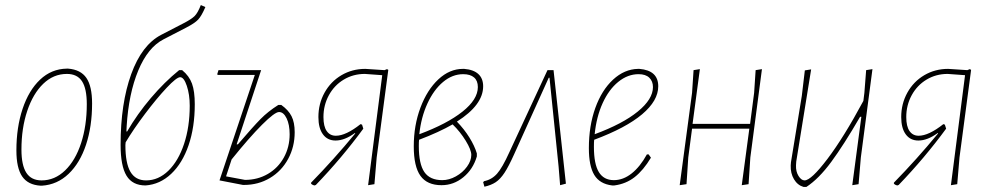

<svg xmlns="http://www.w3.org/2000/svg" viewBox="-20 -730 3926 761"><path d="M250 -458Q300 -454 322.5 -421Q345 -388 345 -320Q345 -229 321 -156.5Q297 -84 252 -41Q207 2 146 6H141Q91 3 68 -30.5Q45 -64 45 -134Q45 -225 69.5 -298.5Q94 -372 139 -414.5Q184 -457 245 -458ZM65 -137Q65 -75 84.5 -45Q104 -15 145 -15Q197 -15 238 -54.5Q279 -94 301.5 -163Q324 -232 324 -317Q324 -379 305 -408Q286 -437 245 -437Q192 -437 151.5 -398Q111 -359 88 -290.5Q65 -222 65 -137Z M482 -230 481 -209H484Q524 -278 578 -341.5Q632 -405 690 -452H702Q730 -429 741 -398.5Q752 -368 752 -317Q752 -226 727.5 -154.5Q703 -83 658.5 -41Q614 1 557 5Q505 5 481.5 -33.5Q458 -72 458 -156Q458 -320 500 -436Q542 -552 619 -592L706 -637Q739 -654 751.5 -666.5Q764 -679 776 -710L794 -702Q779 -667 765.5 -652.5Q752 -638 717 -620L628 -574Q566 -542 528 -450.5Q490 -359 482 -230ZM478 -166 477 -155Q477 -83 497 -49Q517 -15 559 -15Q608 -15 647.5 -53.5Q687 -92 709.5 -159.5Q732 -227 732 -311Q732 -355 720.5 -389.5Q709 -424 694 -424Q680 -424 640.5 -382Q601 -340 555 -279Q509 -218 478 -166Z M1148 -206Q1148 -148 1122 -100Q1096 -52 1050 -24.5Q1004 3 947 3H943L850 -15L990 -433H843L841 -436L846 -452H1015L918 -158H923Q983 -228 1012.5 -258Q1042 -288 1083 -314H1095Q1123 -294 1135.5 -269.5Q1148 -245 1148 -206ZM1128 -198Q1128 -236 1116 -261Q1104 -286 1086 -286Q1069 -286 1018.5 -235.5Q968 -185 898 -98L876 -31L951 -17Q1001 -17 1041.5 -40.5Q1082 -64 1105 -105.5Q1128 -147 1128 -198Z M1519 -453 1473 -106 1464 0 1439 4 1495 -432 1426 -437Q1380 -437 1342.5 -414.5Q1305 -392 1283.5 -352.5Q1262 -313 1262 -266Q1262 -229 1275 -210.5Q1288 -192 1311 -192Q1351 -192 1409 -238L1415 -236L1420 -220Q1335 -104 1232 3L1227 5Q1219 4 1213 -2V-6Q1303 -98 1388 -201L1387 -203Q1346 -173 1310 -173Q1278 -173 1260 -197.5Q1242 -222 1242 -266Q1242 -319 1266.5 -363Q1291 -407 1333.5 -432Q1376 -457 1428 -457L1504 -452L1514 -456Z M1791 -248Q1820 -218 1840.5 -185Q1861 -152 1870 -122V-110Q1855 -59 1816.5 -27.5Q1778 4 1730 4Q1673 4 1646.5 -33Q1620 -70 1620 -150Q1620 -233 1646.5 -303.5Q1673 -374 1717.5 -415.5Q1762 -457 1815 -457H1820Q1857 -454 1876 -436.5Q1895 -419 1895 -388Q1895 -314 1791 -248ZM1642 -198Q1752 -239 1813 -287.5Q1874 -336 1874 -385Q1874 -410 1859 -423Q1844 -436 1816 -436Q1773 -436 1736 -405Q1699 -374 1674 -319.5Q1649 -265 1642 -198ZM1774 -237Q1720 -206 1641 -176Q1640 -168 1640 -151Q1640 -80 1662 -48Q1684 -16 1733 -16Q1760 -16 1787 -31Q1814 -46 1831 -69.5Q1848 -93 1848 -116Q1848 -136 1826 -172Q1804 -208 1774 -237Z M2223 -2 2200 4 2194 -70 2158 -422H2155L2018 -119Q1996 -70 1979.5 -45Q1963 -20 1945 -8Q1927 4 1900 10L1895 -8L1899 -12Q1929 -18 1950 -41.5Q1971 -65 1999 -127L2150 -452H2174Z M2551 -118 2560 -105Q2530 -55 2495.5 -28Q2461 -1 2415 5H2406Q2357 -1 2335.5 -36.5Q2314 -72 2314 -143Q2314 -231 2339.5 -302Q2365 -373 2410 -414.5Q2455 -456 2509 -457H2514Q2589 -451 2589 -388Q2589 -331 2525 -277Q2461 -223 2335 -176Q2334 -167 2334 -148Q2334 -80 2353.5 -48Q2373 -16 2413 -16Q2450 -16 2483.5 -42.5Q2517 -69 2544 -118ZM2337 -198Q2448 -239 2508 -288Q2568 -337 2568 -385Q2568 -408 2553.5 -422Q2539 -436 2511 -436Q2468 -436 2430.5 -405.5Q2393 -375 2368.5 -321Q2344 -267 2337 -198Z M3000 -456 2954 -106 2947 0 2920 4 2950 -220H2723L2708 -106L2701 0L2674 4L2723 -362L2729 -452L2754 -456L2725 -239H2953L2969 -362L2975 -452Z M3438 -456 3392 -106 3383 0 3358 4 3394 -267H3389Q3324 -155 3274.5 -88Q3225 -21 3176 11H3165Q3141 4 3127 -19.5Q3113 -43 3114 -74L3115 -87L3158 -350L3170 -451L3195 -455L3136 -90L3135 -75Q3134 -50 3145 -32.5Q3156 -15 3169 -15Q3195 -15 3259.5 -100Q3324 -185 3402 -330L3406 -362L3413 -452Z M3829 -453 3783 -106 3774 0 3749 4 3805 -432 3736 -437Q3690 -437 3652.5 -414.5Q3615 -392 3593.5 -352.5Q3572 -313 3572 -266Q3572 -229 3585 -210.5Q3598 -192 3621 -192Q3661 -192 3719 -238L3725 -236L3730 -220Q3645 -104 3542 3L3537 5Q3529 4 3523 -2V-6Q3613 -98 3698 -201L3697 -203Q3656 -173 3620 -173Q3588 -173 3570 -197.5Q3552 -222 3552 -266Q3552 -319 3576.5 -363Q3601 -407 3643.5 -432Q3686 -457 3738 -457L3814 -452L3824 -456Z"/></svg>

Font: Luna Sans Thin
Style: Italic
Weight: 250
Italic angle: -7°
Designer: Juan Pablo del Peral
Foundry: Huerta Tipografica
Version: Version 2.001; ttfautohint (v1.5)